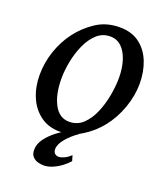

<svg xmlns="http://www.w3.org/2000/svg" viewBox="-153 -728 879 1044"><g transform="rotate(20 286.0 -206.0)"><path d="M564.5 -377.9Q564.5 -309.1 539.1 -237.3Q513.7 -165.5 469.2 -109.9Q427.7 -57.6 368.9 -21.2Q310.1 15.1 244.6 15.1Q178.7 15.1 132.1 -19.3Q85.4 -53.7 61 -111.1Q36.6 -168.5 36.6 -236.8Q36.6 -309.6 59.8 -377Q83 -444.3 122.6 -497.1Q163.6 -551.8 222.4 -590.8Q281.2 -629.9 358.9 -629.9Q428.2 -629.9 473.9 -595.5Q519.5 -561 542 -503.9Q564.5 -446.8 564.5 -377.9ZM447.8 -369.1Q447.8 -424.3 433.8 -468.8Q419.9 -513.2 393.1 -539.3Q366.2 -565.4 327.1 -565.4Q282.2 -565.4 249.8 -535.4Q217.3 -505.4 196.3 -458.5Q175.3 -411.6 165 -358.9Q154.8 -306.2 154.8 -259.8Q154.8 -168.5 185.8 -110.6Q216.8 -52.7 273.9 -52.7Q320.8 -52.7 353.8 -84Q386.7 -115.2 407.5 -164.3Q428.2 -213.4 438 -268.1Q447.8 -322.8 447.8 -369.1ZM363.3 143.1Q348.1 160.6 325.2 178Q302.2 195.3 275.9 206.5Q249.5 217.8 224.6 217.8Q209.5 217.8 191.4 212.9Q173.3 208 160.6 194.3Q147.9 180.7 147.9 154.8Q147.9 121.1 171.1 89.8Q194.3 58.6 229.2 32.5Q264.2 6.3 300.3 -12.2L350.1 -9.3Q310.1 17.6 282 51Q253.9 84.5 253.9 112.8Q253.9 128.4 262.9 137.2Q272 146 286.6 146Q296.9 146 315.4 138.2Q334 130.4 354 111.3Z"/></g></svg>

Font: Gentium Plus
Style: Bold Italic
Weight: 700
Italic angle: -8°
Designer: Victor Gaultney, Annie Olsen, Iska Routamaa, Becca Hirsbrunner
Foundry: SIL International
Version: Version 6.101